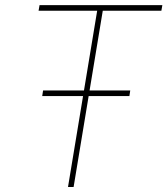

<svg xmlns="http://www.w3.org/2000/svg" viewBox="-20 -748 669 768"><path d="M134.3 -705.1 138.2 -727.5H629.4L625.5 -705.1H391.1L274.4 0H252L368.7 -705.1ZM148.9 -363.8 152.3 -386.2H501L497.6 -363.8Z"/></svg>

Font: Inter Thin
Style: Italic
Weight: 250
Italic angle: -9.3988°
Designer: Rasmus Andersson
Foundry: rsms
Version: Version 4.001;git-66647c0bb